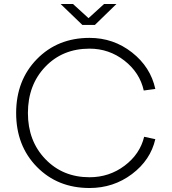

<svg xmlns="http://www.w3.org/2000/svg" viewBox="-20 -918 861 963"><path d="M703 -232 759 -220Q735 -115 642 -45Q549 25 429 25Q269 25 165 -81Q61 -187 61 -351Q61 -515 165 -621.5Q269 -728 429 -728Q549 -728 642 -655Q735 -582 759 -472L701 -464Q681 -554 604 -614Q527 -674 429 -674Q294 -674 207 -583Q120 -492 120 -351Q120 -211 207.5 -120Q295 -29 429 -29Q528 -29 605 -87Q682 -145 703 -232ZM502 -898H564L456 -793H393L284 -898H346L424 -827Z"/></svg>

Font: Metropolitano Light
Style: Regular
Weight: 300
Designer: Fonts by Alex Slobzheninov & Chris M. Simpson / Changes by Cristiano Sobral
Foundry: Fonts by Alex Slobzheninov & Chris M. Simpson / Changes by Cristiano Sobral
Version: Version 1.00;August 30, 2020;FontCreator 13.0.0.2681 64-bit